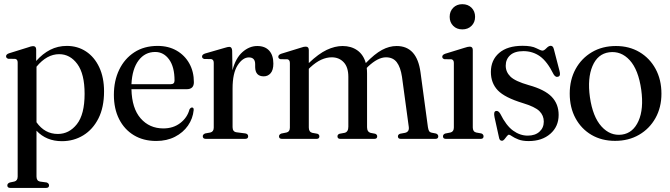

<svg xmlns="http://www.w3.org/2000/svg" viewBox="-20 -664 3205 918"><path d="M153 -427V-372.5Q184 -407.5 220.2 -426Q256.5 -444.5 299.5 -444.5Q351 -444.5 391.2 -418Q431.5 -391.5 454.5 -342.5Q477.5 -293.5 477.5 -227Q477.5 -151 450.8 -98Q424 -45 378.2 -17Q332.5 11 276 11Q201.5 11 154.5 -39V179.5Q154.5 200.5 170.5 204L203.5 208.5Q214.5 213 214.5 222.5Q214.5 234.5 200 234.5H29.5Q15 234.5 15 222.5Q15 213 27 208.5L48.5 204Q64.5 200 64.5 180V-365Q64.5 -380.5 52.5 -382.5L19.5 -383Q9 -386 9 -395Q9 -404 22.5 -409L112.5 -437Q130 -443.5 138 -443.5Q153 -443.5 153 -427ZM263 -405Q204 -405 154.5 -345V-79.5Q194 -23.5 256.5 -23.5Q310.5 -23.5 347.5 -70.2Q384.5 -117 384.5 -215.5Q384.5 -310.5 349.8 -357.8Q315 -405 263 -405Z M907 -271Q907 -237.5 872.5 -237.5H608.5Q610.5 -146 652.5 -98Q694.5 -50 761 -50Q808.5 -50 842 -75.8Q875.5 -101.5 886 -141Q891.5 -150 898 -150Q907 -150 906 -137.5Q902 -97 878.8 -63.5Q855.5 -30 816.5 -10Q777.5 10 727 10Q665.5 10 620 -17.5Q574.5 -45 549.5 -94.5Q524.5 -144 524.5 -210.5Q524.5 -278 550 -330.8Q575.5 -383.5 622.2 -414Q669 -444.5 733.5 -444.5Q785.5 -444.5 824.5 -422Q863.5 -399.5 885.2 -360.5Q907 -321.5 907 -271ZM722 -415.5Q673 -415.5 642.5 -375Q612 -334.5 608.5 -261.5H796.5Q814.5 -261.5 814.5 -279Q814.5 -344 788.5 -379.8Q762.5 -415.5 722 -415.5Z M1090 -422.5 1091.5 -328Q1106.5 -386 1139.2 -415Q1172 -444 1210 -444Q1247 -444 1267 -422Q1287 -400 1287 -360Q1287 -329 1274 -314Q1261 -299 1241 -299Q1201 -299 1200 -342.5V-357Q1200 -389.5 1170 -389.5Q1140.5 -389.5 1116.2 -352Q1092 -314.5 1092 -241V-56Q1092 -34 1111 -31.5L1153.5 -26Q1166.5 -23.5 1166.5 -12Q1166.5 0 1151.5 0H964.5Q949.5 0 949.5 -12.5Q949.5 -21.5 961 -26L986 -30.5Q1002 -34.5 1002 -54V-363.5Q1002 -379 990 -381.5L956.5 -382Q946 -385 946 -393.5Q946 -403 960 -408L1053.5 -435Q1069.5 -440 1076.5 -440Q1088.5 -440 1090 -422.5Z M1456.5 -424.5V-362.5Q1503 -407 1542.2 -425.5Q1581.5 -444 1618 -444Q1659 -444 1688.2 -423.5Q1717.5 -403 1729 -362.5Q1771.5 -406.5 1806.2 -425.2Q1841 -444 1876.5 -444Q1973.5 -444 1990.5 -318.5L2026 -56Q2028 -43.5 2031.5 -37.5Q2035 -31.5 2044.5 -29.5L2065 -25.5Q2075.5 -21 2075.5 -12Q2075.5 0 2061.5 0H1896.5Q1882.5 0 1882.5 -12Q1882.5 -20.5 1892.5 -24.5L1917 -29Q1937.5 -34 1934.5 -57L1902 -296.5Q1895 -343 1877 -366.5Q1859 -390 1825.5 -390Q1786.5 -390 1739 -345L1733.5 -339Q1735 -326.5 1735 -313V-55.5Q1735 -33 1753 -28.5L1774 -24.5Q1783.5 -20.5 1783.5 -12Q1783.5 0 1769.5 0H1607.5Q1593.5 0 1593.5 -12Q1593.5 -21 1603.5 -24.5L1628 -29Q1645.5 -33.5 1645.5 -58V-296.5Q1645.5 -343 1623.2 -366.5Q1601 -390 1566 -390Q1541.5 -390 1516 -378.5Q1490.5 -367 1463 -341.5L1456.5 -335V-54.5Q1456.5 -33.5 1472.5 -29L1497.5 -24.5Q1507 -21 1507 -12Q1507 0 1493.5 0H1328.5Q1314 0 1314 -12Q1314 -21 1325 -25.5L1350 -30.5Q1366 -34 1366 -54V-362.5Q1366 -378 1354.5 -380.5L1321 -381Q1310.5 -384 1310.5 -392.5Q1310.5 -402 1324.5 -407L1417 -435.5Q1426.5 -439 1432 -440Q1437.5 -441 1442 -441Q1456.5 -441 1456.5 -424.5Z M2190.5 -523.5Q2163.5 -523.5 2146.8 -540.5Q2130 -557.5 2130 -583.5Q2130 -610 2147 -627Q2164 -644 2190.5 -644Q2217.5 -644 2234.5 -627Q2251.5 -610 2251.5 -583.5Q2251.5 -557.5 2234.5 -540.5Q2217.5 -523.5 2190.5 -523.5ZM2240.5 -425V-55Q2240.5 -34.5 2256.5 -30.5L2281.5 -26Q2292 -22 2292 -12Q2292 0 2278 0H2112Q2098 0 2098 -12Q2098 -21.5 2108.5 -25.5L2134 -30.5Q2150 -34.5 2150 -54.5V-363Q2150 -378 2138.5 -380.5L2105 -381Q2094.5 -384 2094.5 -392.5Q2094.5 -402 2108.5 -407L2201 -435.5Q2217.5 -441 2226 -441Q2240.5 -441 2240.5 -425Z M2503 -15.5Q2538.5 -15.5 2559.2 -34.2Q2580 -53 2580 -82.5Q2580 -112 2559 -132.8Q2538 -153.5 2480 -171Q2393 -197.5 2360 -232.2Q2327 -267 2327 -320Q2327 -376.5 2366.5 -410.8Q2406 -445 2478.5 -445Q2522.5 -445 2544.2 -433.5Q2566 -422 2574 -422Q2581.5 -422 2592.5 -433.5Q2603.5 -445 2613 -445Q2617.5 -445 2621.5 -442Q2625.5 -439 2628 -429.5L2655 -325.5Q2661.5 -302.5 2650.5 -298Q2637 -292 2627 -308.5Q2596.5 -370 2561.8 -394.8Q2527 -419.5 2482.5 -419.5Q2440.5 -419.5 2419.2 -400Q2398 -380.5 2398 -350Q2398 -320 2420.5 -297.8Q2443 -275.5 2508 -257Q2584 -236 2617.5 -201.5Q2651 -167 2651 -114.5Q2651 -59 2611.2 -24.2Q2571.5 10.5 2507.5 10.5Q2478 10.5 2458.5 2.8Q2439 -5 2428.2 -12.5Q2417.5 -20 2413.5 -20Q2409 -20 2403.5 -12.8Q2398 -5.5 2392 1.8Q2386 9 2380 9Q2368.5 9 2366 -6L2344.5 -103.5Q2339 -129.5 2350 -133Q2362 -137 2372 -120Q2400 -63.5 2433.2 -39.5Q2466.5 -15.5 2503 -15.5Z M2925 -444Q2988.5 -444 3037.5 -415Q3086.5 -386 3114.5 -334.5Q3142.5 -283 3142.5 -216Q3142.5 -150.5 3114 -99.5Q3085.5 -48.5 3035.5 -19.5Q2985.5 9.5 2921 9.5Q2857 9.5 2808.2 -19Q2759.5 -47.5 2731.8 -98.5Q2704 -149.5 2704 -216.5Q2704 -282.5 2732 -333.8Q2760 -385 2809.8 -414.5Q2859.5 -444 2925 -444ZM2954 -20.5Q3007 -28 3032.8 -85.5Q3058.5 -143 3046 -234.5Q3032.5 -330.5 2991 -376Q2949.5 -421.5 2892.5 -414Q2837.5 -406.5 2812.8 -348.2Q2788 -290 2800.5 -199.5Q2814 -105.5 2856 -59.2Q2898 -13 2954 -20.5Z"/></svg>

Font: Fraunces 144pt S050
Style: Regular
Weight: 400
Version: Version 1.000; ttfautohint (v1.8.3)